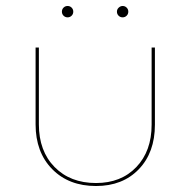

<svg xmlns="http://www.w3.org/2000/svg" viewBox="-20 -617 637 642"><path d="M187 -578Q187 -586 192.5 -591.5Q198 -597 206 -597Q214 -597 219.5 -591.5Q225 -586 225 -578Q225 -570 219.5 -564.5Q214 -559 206 -559Q198 -559 192.5 -564.5Q187 -570 187 -578ZM371 -578Q371 -586 377 -591.5Q383 -597 390 -597Q398 -597 403.5 -591.5Q409 -586 409 -578Q409 -570 403.5 -564.5Q398 -559 390 -559Q382 -559 376.5 -564.5Q371 -570 371 -578ZM99 -201V-458H110V-201Q110 -112 162.5 -58.5Q215 -5 301 -5Q385 -5 436 -58.5Q487 -112 487 -200V-458H498V-200Q498 -107 444 -51Q390 5 301 5Q210 5 154.5 -51.5Q99 -108 99 -201Z"/></svg>

Font: Ysabeau SC Hairline
Style: Regular
Weight: 100
Designer: Christian Thalmann (Catharsis Fonts)
Version: Version 0.003